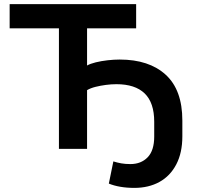

<svg xmlns="http://www.w3.org/2000/svg" viewBox="-20 -725 969 935"><path d="M634 190Q597 190 565.5 184.5Q534 179 510 169L532 61Q551 67 570.5 70.5Q590 74 615 74Q667 74 699 41Q731 8 731 -60V-132Q731 -225 684.5 -270Q638 -315 547 -315Q522 -315 495.5 -311.5Q469 -308 445 -302Q421 -296 404 -286V0H267V-587H27V-705H643V-587H404V-406Q420 -415 446.5 -421.5Q473 -428 504 -431.5Q535 -435 563 -435Q706 -435 787 -361Q868 -287 868 -138V-61Q868 19 838.5 75.5Q809 132 756.5 161Q704 190 634 190Z"/></svg>

Font: Nunito Sans 7pt
Style: Bold
Weight: 700
Designer: Vernon Adams
Foundry: Vernon Adams
Version: Version 3.101;gftools[0.9.27]